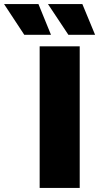

<svg xmlns="http://www.w3.org/2000/svg" viewBox="-126 -929 490 949"><path d="M70 0V-700H268V0ZM212 -757 111 -909H281L344 -757ZM-6 -757 -106 -909H64L126 -757Z"/></svg>

Font: MOST Montserrat ExtraBold
Style: Regular
Weight: 800
Designer: Julieta Ulanovsky
Foundry: Julieta Ulanovsky
Version: Version 8.000;March 11, 2024;FontCreator 15.0.0.2926 64-bit